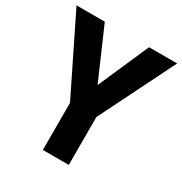

<svg xmlns="http://www.w3.org/2000/svg" viewBox="-167 -839 917 965"><g transform="rotate(30 292.0 -357.0)"><path d="M292 -419.9 420.9 -713.9H584L367.2 -277.8V0H216.8V-272.9L0 -713.9H164.1Z"/></g></svg>

Font: Droid Sans
Style: Bold
Weight: 700
Foundry: Ascender Corporation
Version: Version 1.00 build 112